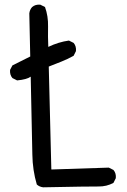

<svg xmlns="http://www.w3.org/2000/svg" viewBox="-20 -803 540 819"><path d="M164 -4Q148 -6 137 -16Q119 -77 118 -143.5Q117 -210 111 -476Q95 -464 53 -460L33 -470Q21 -484 23 -505L33 -524Q58 -536 109 -562L105 -746Q107 -762 117 -773Q131 -785 152 -783L172 -773Q186 -734 185 -690Q184 -646 186 -603Q230 -624 274 -630L294 -620Q306 -606 304 -585L294 -565Q269 -551 242.5 -540.5Q216 -530 188 -519L199 -80L444 -88L464 -78Q476 -64 474 -43L464 -23Q435 -7 399.5 -7.5Q364 -8 164 -4Z"/></svg>

Font: NaniFont Regular
Style: Regular
Weight: 400
Designer: Nanigashitei
Version: Version 1.036